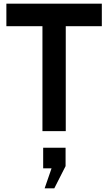

<svg xmlns="http://www.w3.org/2000/svg" viewBox="-20 -720 594 1054"><path d="M341 0H213V-576H15V-700H539V-576H341ZM340 192 278 314H225L263 204H217V91H340Z"/></svg>

Font: Cabin
Style: Bold
Weight: 700
Designer: Pablo Impallari
Foundry: Pablo Impallari. http://www.impallari.com Igino Marini. http://www.ikern.com
Version: Version 3.001;hotconv 1.0.109;makeotfexe 2.5.65596